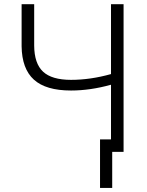

<svg xmlns="http://www.w3.org/2000/svg" viewBox="-20 -731 706 924"><path d="M574.7 -710.9V0H514.2V-323.2Q414.1 -295.4 321.8 -295.4Q200.7 -295.4 143.1 -347.7Q85.4 -399.9 84 -508.3V-710.9H144.5V-511.7Q145 -425.3 187.3 -386Q229.5 -346.7 321.8 -346.7Q415 -346.7 514.2 -374.5V-710.9ZM520 173.3H461.4V-60.1H520Z"/></svg>

Font: SteelSelectRoboto
Style: Regular
Weight: 300
Designer: Google
Version: Version 2.137; 2017